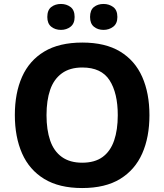

<svg xmlns="http://www.w3.org/2000/svg" viewBox="-20 -940 831 970"><path d="M735 -358Q735 -247 698.5 -164.5Q662 -82 587 -36Q512 10 395 10Q279 10 203.5 -36Q128 -82 91.5 -165Q55 -248 55 -359Q55 -470 91.5 -552Q128 -634 203.5 -679.5Q279 -725 396 -725Q512 -725 587 -679.5Q662 -634 698.5 -551.5Q735 -469 735 -358ZM215 -358Q215 -284 233.5 -230Q252 -176 292.5 -147Q333 -118 395 -118Q459 -118 498.5 -147Q538 -176 556.5 -230Q575 -284 575 -358Q575 -470 533.5 -534.5Q492 -599 396 -599Q333 -599 292.5 -569.5Q252 -540 233.5 -486.5Q215 -433 215 -358ZM219 -854Q219 -889 239 -904.5Q259 -920 288 -920Q316 -920 336.5 -904.5Q357 -889 357 -854Q357 -821 336.5 -805Q316 -789 288 -789Q259 -789 239 -805Q219 -821 219 -854ZM435 -854Q435 -889 454.5 -904.5Q474 -920 503 -920Q531 -920 552 -904.5Q573 -889 573 -854Q573 -821 552 -805Q531 -789 503 -789Q474 -789 454.5 -805Q435 -821 435 -854Z"/></svg>

Font: Noto Sans Syriac Eastern
Style: Bold
Weight: 700
Designer: Patrick Giasson and the Monotype Design Team
Foundry: Monotype Imaging Inc.
Version: Version 3.001